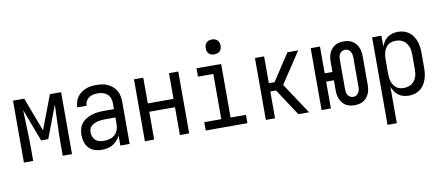

<svg xmlns="http://www.w3.org/2000/svg" viewBox="-79 -1053 3658 1588"><g transform="rotate(-10 1750.0 -259.0)"><path d="M48 0V-520H142L250 -235L358 -520H452V0H374V-104Q374 -185 377.5 -266Q381 -347 383 -428L280 -156H220L117 -428Q119 -347 122.5 -266Q126 -185 126 -104V0Z M702 8Q672 8 643 -1Q614 -10 593.5 -32Q573 -54 564.5 -83Q556 -112 556 -142Q556 -167 562.5 -192Q569 -217 585 -237Q601 -257 622.5 -270.5Q644 -284 668.5 -292Q693 -300 718 -303Q743 -306 769 -306H858V-355Q858 -376 851 -397Q844 -418 828 -432Q812 -446 791 -452Q770 -458 749 -458Q729 -458 709.5 -454Q690 -450 674 -439Q658 -428 649 -410Q640 -392 640 -373H562Q562 -396 568.5 -418Q575 -440 588 -459Q601 -478 619.5 -491.5Q638 -505 659 -513.5Q680 -522 703 -525Q726 -528 749 -528Q773 -528 797 -524.5Q821 -521 843 -511Q865 -501 883.5 -485Q902 -469 914 -448Q926 -427 931 -403Q936 -379 936 -355V0H858V-86Q849 -64 832.5 -45.5Q816 -27 795 -14.5Q774 -2 750 3Q726 8 702 8ZM732 -62Q756 -62 780.5 -68.5Q805 -75 823 -91.5Q841 -108 849.5 -131.5Q858 -155 858 -180V-236H769Q754 -236 738.5 -234.5Q723 -233 708.5 -229.5Q694 -226 680 -219.5Q666 -213 655 -203Q644 -193 639 -178.5Q634 -164 634 -149Q634 -131 641 -113Q648 -95 662 -83Q676 -71 694.5 -66.5Q713 -62 732 -62Z M1064 0V-520H1142V-304H1358V-520H1436V0H1358V-234H1142V0Z M1575 0V-70H1718V-450H1589V-520H1796V-70H1925V0ZM1755 -608Q1742 -608 1730 -611.5Q1718 -615 1709 -624Q1700 -633 1696.5 -645Q1693 -657 1693 -670Q1693 -683 1696.5 -695Q1700 -707 1709 -716Q1718 -725 1730 -729Q1742 -733 1755 -733Q1768 -733 1780 -729Q1792 -725 1801 -716Q1810 -707 1814 -695Q1818 -683 1818 -670Q1818 -657 1814 -645Q1810 -633 1801 -624Q1792 -615 1780 -611.5Q1768 -608 1755 -608Z M2080 0V-520H2157V-295H2205L2353 -520H2443L2271 -260L2443 0H2353L2205 -225H2157V0Z M2825 8Q2806 8 2787.5 4Q2769 0 2752.5 -9.5Q2736 -19 2724 -34Q2712 -49 2704.5 -66Q2697 -83 2694 -102Q2691 -121 2691 -140V-225H2626V0H2548V-520H2626V-295H2691V-380Q2691 -399 2694 -418Q2697 -437 2704.5 -454Q2712 -471 2724 -486Q2736 -501 2752.5 -510.5Q2769 -520 2787.5 -524Q2806 -528 2825 -528Q2844 -528 2863 -524Q2882 -520 2898 -510.5Q2914 -501 2926.5 -486Q2939 -471 2946.5 -454Q2954 -437 2957 -418Q2960 -399 2960 -380V-140Q2960 -121 2957 -102Q2954 -83 2946.5 -66Q2939 -49 2926.5 -34Q2914 -19 2898 -9.5Q2882 0 2863 4Q2844 8 2825 8ZM2825 -62Q2839 -62 2851 -69Q2863 -76 2870 -87.5Q2877 -99 2879.5 -112.5Q2882 -126 2882 -140V-380Q2882 -394 2879.5 -407.5Q2877 -421 2870 -432.5Q2863 -444 2851 -451Q2839 -458 2825 -458Q2812 -458 2799.5 -451Q2787 -444 2780 -432.5Q2773 -421 2771 -407.5Q2769 -394 2769 -380V-140Q2769 -126 2771 -112.5Q2773 -99 2780 -87.5Q2787 -76 2799.5 -69Q2812 -62 2825 -62Z M3064 215V-520H3142V-429Q3150 -450 3163 -469.5Q3176 -489 3194.5 -502.5Q3213 -516 3235.5 -522Q3258 -528 3281 -528Q3306 -528 3330.5 -521Q3355 -514 3375 -499Q3395 -484 3408.5 -463Q3422 -442 3430 -418.5Q3438 -395 3441 -370Q3444 -345 3444 -320V-200Q3444 -175 3441 -150Q3438 -125 3430 -101.5Q3422 -78 3408.5 -57Q3395 -36 3375 -21Q3355 -6 3330.5 1Q3306 8 3281 8Q3258 8 3235.5 2Q3213 -4 3194.5 -17.5Q3176 -31 3163 -50.5Q3150 -70 3142 -91V215ZM3251 -62Q3268 -62 3284.5 -66Q3301 -70 3315 -79.5Q3329 -89 3339.5 -103Q3350 -117 3356 -133Q3362 -149 3364 -166Q3366 -183 3366 -200V-320Q3366 -337 3364 -354Q3362 -371 3356 -387Q3350 -403 3339.5 -417Q3329 -431 3315 -440.5Q3301 -450 3284.5 -454Q3268 -458 3251 -458Q3234 -458 3217.5 -454Q3201 -450 3188 -440Q3175 -430 3165.5 -415.5Q3156 -401 3151 -385.5Q3146 -370 3144 -353.5Q3142 -337 3142 -320V-200Q3142 -183 3144 -166.5Q3146 -150 3151 -134.5Q3156 -119 3165.5 -104.5Q3175 -90 3188 -80Q3201 -70 3217.5 -66Q3234 -62 3251 -62Z"/></g></svg>

Font: Iosevka NFM
Style: Regular
Weight: 400
Monospace: yes
Designer: Belleve Invis
Foundry: Belleve Invis
Version: Version 29.0.4; ttfautohint (v1.8.4);Nerd Fonts 3.3.0